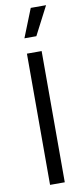

<svg xmlns="http://www.w3.org/2000/svg" viewBox="-98 -916 416 951"><g transform="rotate(-10 110.0 -440.0)"><path d="M73 0V-660H147V0ZM134 -737H74L131 -880H208Z"/></g></svg>

Font: Bricolage Grotesque 12pt Condensed Light
Style: Regular
Weight: 300
Width: 3
Designer: Mathieu Triay
Foundry: Atelier Triay
Version: Version 1.001; ttfautohint (v1.8.4.7-5d5b);gftools[0.9.33.de